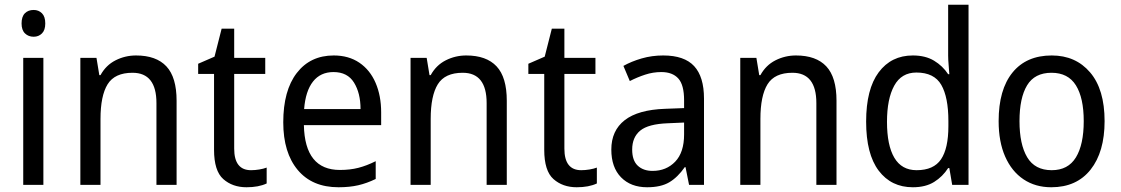

<svg xmlns="http://www.w3.org/2000/svg" viewBox="-20 -780 4729 810"><path d="M122 -738Q143 -738 157 -724Q171 -710 171 -681Q171 -653 157 -639Q143 -625 122 -625Q100 -625 85.5 -639Q71 -653 71 -681Q71 -710 85 -724Q99 -738 122 -738ZM163 -536V0H78V-536Z M554 -546Q639 -546 682 -500Q725 -454 725 -355V0H640V-345Q640 -473 539 -473Q464 -473 434 -424.5Q404 -376 404 -278V0H319V-536H387L399 -463H404Q427 -505 467.5 -525.5Q508 -546 554 -546Z M1039 -62Q1056 -62 1074 -65Q1092 -68 1105 -73V-6Q1071 10 1020 10Q961 10 922 -24.5Q883 -59 883 -148V-468H816V-511L885 -541L915 -659H968V-536H1099V-468H968V-153Q968 -62 1039 -62Z M1388 -546Q1451 -546 1496 -515.5Q1541 -485 1564.5 -430.5Q1588 -376 1588 -306V-252H1262Q1266 -63 1414 -63Q1457 -63 1492 -72Q1527 -81 1565 -100V-25Q1528 -7 1491.5 1.5Q1455 10 1408 10Q1297 10 1236 -63Q1175 -136 1175 -264Q1175 -398 1232 -472Q1289 -546 1388 -546ZM1387 -476Q1332 -476 1300.5 -436Q1269 -396 1263 -320H1501Q1501 -387 1473.5 -431.5Q1446 -476 1387 -476Z M1947 -546Q2032 -546 2075 -500Q2118 -454 2118 -355V0H2033V-345Q2033 -473 1932 -473Q1857 -473 1827 -424.5Q1797 -376 1797 -278V0H1712V-536H1780L1792 -463H1797Q1820 -505 1860.5 -525.5Q1901 -546 1947 -546Z M2432 -62Q2449 -62 2467 -65Q2485 -68 2498 -73V-6Q2464 10 2413 10Q2354 10 2315 -24.5Q2276 -59 2276 -148V-468H2209V-511L2278 -541L2308 -659H2361V-536H2492V-468H2361V-153Q2361 -62 2432 -62Z M2778 -546Q2867 -546 2908.5 -501Q2950 -456 2950 -364V0H2887L2872 -75H2869Q2839 -32 2803.5 -11Q2768 10 2710 10Q2641 10 2600 -32Q2559 -74 2559 -149Q2559 -229 2615.5 -273Q2672 -317 2786 -321L2866 -324V-357Q2866 -422 2841.5 -449Q2817 -476 2770 -476Q2735 -476 2701.5 -465Q2668 -454 2637 -438L2610 -502Q2644 -521 2687 -533.5Q2730 -546 2778 -546ZM2798 -260Q2715 -257 2681 -229Q2647 -201 2647 -149Q2647 -103 2670.5 -81Q2694 -59 2733 -59Q2791 -59 2828.5 -98Q2866 -137 2866 -213V-263Z M3338 -546Q3423 -546 3466 -500Q3509 -454 3509 -355V0H3424V-345Q3424 -473 3323 -473Q3248 -473 3218 -424.5Q3188 -376 3188 -278V0H3103V-536H3171L3183 -463H3188Q3211 -505 3251.5 -525.5Q3292 -546 3338 -546Z M3831 10Q3740 10 3687 -60Q3634 -130 3634 -267Q3634 -404 3687 -475Q3740 -546 3831 -546Q3884 -546 3920.5 -524Q3957 -502 3980 -467H3985Q3984 -484 3982 -506.5Q3980 -529 3980 -545V-760H4066V0H3997L3985 -71H3980Q3957 -35 3921 -12.5Q3885 10 3831 10ZM3847 -62Q3919 -62 3950 -108Q3981 -154 3981 -248V-269Q3981 -370 3951 -422Q3921 -474 3846 -474Q3783 -474 3752.5 -418.5Q3722 -363 3722 -266Q3722 -167 3753 -114.5Q3784 -62 3847 -62Z M4640 -269Q4640 -139 4581 -64.5Q4522 10 4415 10Q4348 10 4298 -23.5Q4248 -57 4220.5 -119.5Q4193 -182 4193 -269Q4193 -402 4251.5 -474Q4310 -546 4417 -546Q4518 -546 4579 -474.5Q4640 -403 4640 -269ZM4281 -269Q4281 -171 4313.5 -116.5Q4346 -62 4417 -62Q4486 -62 4519 -116Q4552 -170 4552 -269Q4552 -367 4519 -420Q4486 -473 4416 -473Q4345 -473 4313 -420Q4281 -367 4281 -269Z"/></svg>

Font: Noto Sans Sinhala UI SemiCondensed
Style: Regular
Weight: 400
Width: 4
Designer: Jelle Bosma - Monotype Design Team
Foundry: Monotype Imaging Inc.
Version: Version 2.006; ttfautohint (v1.8.4.7-5d5b)